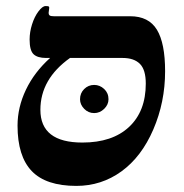

<svg xmlns="http://www.w3.org/2000/svg" viewBox="-20 -607 609 636"><path d="M132.8 -415Q104 -415 91.1 -427.5Q78.1 -439.9 78.1 -476.1Q78.1 -501 86.2 -526.4Q94.2 -551.8 107.4 -569.3Q120.6 -586.9 130.9 -586.9Q138.7 -586.9 140.9 -585.9Q143.1 -585 143.1 -581.1L141.1 -564.9Q141.1 -558.1 144.8 -555.7Q148.4 -553.2 158.2 -553.2H411.1Q472.7 -553.2 499.8 -508.5Q526.9 -463.9 526.9 -371.1Q526.9 -268.6 487.8 -178Q448.7 -87.4 382.3 -39.3Q315.9 8.8 232.9 8.8Q132.3 8.8 85.2 -40.3Q38.1 -89.4 38.1 -190.9Q38.1 -251.5 65.9 -309.8Q93.8 -368.2 146 -415ZM211.9 -415Q113.8 -345.2 113.8 -243.2Q113.8 -134.8 252.9 -134.8Q352.1 -134.8 407.5 -186.5Q462.9 -238.3 462.9 -330.1Q462.9 -376 443.4 -395.5Q423.8 -415 386.2 -415ZM245.1 -278.3Q245.1 -298.3 258.8 -312Q272.5 -325.7 292 -325.7Q310.5 -325.7 325 -312.3Q339.4 -298.8 339.4 -278.3Q339.4 -260.3 325 -246.3Q310.5 -232.4 292 -232.4Q272.5 -232.4 258.8 -246.6Q245.1 -260.7 245.1 -278.3Z"/></svg>

Font: Liberation Serif
Style: Bold Italic
Weight: 700
Italic angle: -16.333°
Designer: Steve Matteson
Foundry: Ascender Corporation
Version: Version 2.1.5